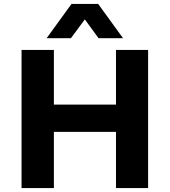

<svg xmlns="http://www.w3.org/2000/svg" viewBox="-20 -960 866 980"><path d="M90 0V-705H255V-426H572V-705H736V0H572V-287H255V0ZM218 -765 345 -940H481L608 -765H483L413 -861L342 -765Z"/></svg>

Font: Nunito Sans 7pt ExtraBold
Style: Regular
Weight: 800
Designer: Vernon Adams
Foundry: Vernon Adams
Version: Version 3.101;gftools[0.9.27]